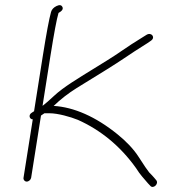

<svg xmlns="http://www.w3.org/2000/svg" viewBox="-20 -692 692 756"><path d="M85.2 23C93.1 23 101.3 15.9 102.6 8L141.4 -237C145.8 -239.7 150.3 -242.7 154.8 -246H175.8C207.4 -246 257.6 -232 286.8 -220C375.4 -180.5 453.6 -117.2 515.7 -30C532.3 -3.2 546.3 10.5 562.7 30L571.3 39C582.5 54 606.3 32.3 595.6 18L587.2 8C582.1 2 575.6 -5 567.5 -13C560.8 -21 547.1 -41 526.6 -73.1C506.2 -105.1 477.2 -135.3 442.3 -163.5C356.2 -233.1 270.5 -270.2 191.4 -275C219 -301.7 249.5 -325 281.4 -345C377.7 -403.8 439 -442.3 465.4 -460.3C491.8 -478.4 523.4 -498.9 560.3 -522L574.7 -532C593 -544.3 576.8 -566.7 557.1 -555L541.1 -545C509.1 -525.3 483.3 -508.6 463.5 -494.7C421.1 -465.1 385.8 -444.5 340.1 -416C293 -386.7 229.8 -349.3 193.3 -315C174.1 -297 159.2 -284 148.6 -276H147.6L178.9 -474C192.9 -562 203.4 -617.7 210.4 -641C224.2 -648.6 229.5 -656.3 226 -664C222.3 -672.5 214.6 -673.9 202.9 -668.4C191.2 -662.8 183.9 -655 181 -645C173.5 -618.3 162.8 -561.3 148.9 -474L114.1 -254L106.3 -249C90.2 -240.2 96 -222 109 -222L72.6 8C71.3 15.9 77.3 23 85.2 23Z"/></svg>

Font: MewTooHand
Style: WideIta
Weight: 400
Designer: Mew Too, Robert Jablonski
Version: Version 0.77